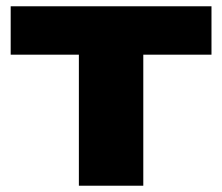

<svg xmlns="http://www.w3.org/2000/svg" viewBox="-20 -591 707 611"><path d="M231 0H436V-417H653V-571H14V-417H231Z"/></svg>

Font: Bounded
Style: Bold
Weight: 700
Designer: Vlad Churkin
Version: Version 3.0